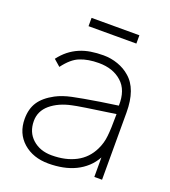

<svg xmlns="http://www.w3.org/2000/svg" viewBox="-136 -831 836 945"><g transform="rotate(20 282.0 -358.0)"><path d="M431.5 -731V-687.5H181V-731ZM461.5 0V-102Q445 -72 420.8 -49.8Q396.5 -27.5 366.5 -13Q336.5 1.5 301 8.5Q265.5 15.5 226 15.5Q145.5 15.5 93.5 -30Q41.5 -76 41.5 -152Q41.5 -204 65 -240Q88.5 -276 140.5 -304Q175.5 -322.5 223 -332.5Q247 -337.5 281.8 -343.8Q316.5 -350 363.5 -357.5L455 -371Q457.5 -453 411.5 -493.5Q366 -534.5 291.5 -534.5Q235 -534.5 194 -518Q153.5 -502.5 114.5 -450L80 -480Q100.5 -507 124.2 -525.8Q148 -544.5 175.2 -556.2Q202.5 -568 233.8 -573Q265 -578 300 -578Q339.5 -578 376 -565Q412.5 -552 438.5 -529Q502 -476 502 -352V0ZM458.5 -328Q265 -300.5 237.5 -293.5Q171.5 -280 129 -244.5Q87.5 -209 87.5 -157.5Q87.5 -98.5 126.5 -63.5Q166 -28 227 -28Q300.5 -28 353.5 -55.8Q406.5 -83.5 433.5 -139.5Q450.5 -174.5 454 -211.5Q458.5 -249 458.5 -328Z"/></g></svg>

Font: Russisch Sans ExtraLight
Style: Regular
Weight: 200
Width: 4
Designer: Michael Sharanda (font) & Cristiano Sobral (main changes)
Foundry: Michael Sharanda
Version: Version 2.00;September 8, 2020;FontCreator 13.0.0.2681 64-bi